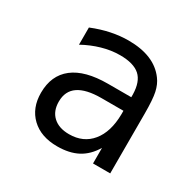

<svg xmlns="http://www.w3.org/2000/svg" viewBox="-113 -585 726 718"><g transform="rotate(30 250.0 -226.5)"><path d="M293 -227.5H268.6Q203.1 -227.5 169.9 -205.1Q136.7 -182.6 136.7 -136.7Q136.7 -95.7 161.6 -72.8Q186.5 -49.8 230.5 -49.8Q292 -49.8 327.1 -92.8Q362.3 -135.7 363.3 -211.9V-227.5ZM437.5 -258.8V0H363.3V-67.4Q338.9 -26.4 302.7 -7.3Q266.6 11.7 214.8 11.7Q144.5 11.7 103.5 -27.3Q62.5 -66.4 62.5 -131.8Q62.5 -207 113.3 -246.6Q164.1 -286.1 262.7 -286.1H363.3V-297.9Q362.3 -352.5 335 -377Q307.6 -401.4 249 -401.4Q210.9 -401.4 171.9 -390.1Q132.8 -378.9 95.7 -358.4V-432.6Q136.7 -449.2 174.8 -457Q212.9 -464.8 249 -464.8Q304.7 -464.8 344.7 -448.2Q384.8 -431.6 409.2 -398.4Q424.8 -377.9 431.2 -348.1Q437.5 -318.4 437.5 -258.8Z"/></g></svg>

Font: BabelStone Xiangqi Colour
Style: Regular
Weight: 400
Designer: Andrew West
Foundry: BabelStone
Version: Version 11.001 November 01, 2021